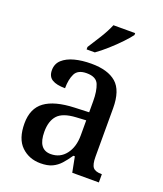

<svg xmlns="http://www.w3.org/2000/svg" viewBox="-142 -859 818 963"><g transform="rotate(20 266.5 -378.0)"><path d="M188 10Q127 10 86 -29.5Q45 -69 45 -151Q45 -231 97 -269Q149 -307 254 -311L331 -314V-373Q331 -427 317.5 -460.5Q304 -494 253 -494Q206 -494 191 -463.5Q176 -433 176 -386Q130 -386 106.5 -400.5Q83 -415 83 -449Q83 -483 106.5 -504.5Q130 -526 169.5 -536.5Q209 -547 259 -547Q347 -547 392 -508Q437 -469 437 -374V-116Q437 -74 449.5 -59Q462 -44 494 -44H497V0H355L339 -82H331Q312 -54 293.5 -33.5Q275 -13 250.5 -1.5Q226 10 188 10ZM221 -51Q271 -51 301 -90Q331 -129 331 -191V-271L278 -268Q208 -264 180.5 -233.5Q153 -203 153 -146Q153 -51 221 -51ZM211 -619Q232 -651 257 -691.5Q282 -732 296 -766H412V-756Q400 -739 373 -710.5Q346 -682 314 -653.5Q282 -625 255 -606H211Z"/></g></svg>

Font: Noto Serif Thai SemiCondensed Medium
Style: Regular
Weight: 500
Width: 4
Designer: Monotype Design Team
Foundry: Monotype Imaging Inc.
Version: Version 2.002; ttfautohint (v1.8.4.7-5d5b)